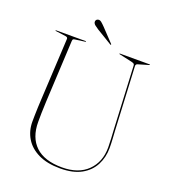

<svg xmlns="http://www.w3.org/2000/svg" viewBox="-152 -945 941 1069"><g transform="rotate(20 318.5 -410.5)"><path d="M536 -288 517.5 -665Q517 -669 514.5 -672.5Q512 -676 499.5 -679L423.5 -696Q420.5 -697 420.5 -698Q420.5 -700 423.5 -700H598.5Q601.5 -700 601.5 -698Q601.5 -696.5 595.5 -695L534.5 -677Q529.5 -675.5 527.2 -671.2Q525 -667 525.5 -663L544 -293Q545.5 -266 547.2 -239.5Q549 -213 549 -186Q549 -130.5 525.2 -84.8Q501.5 -39 452.8 -12Q404 15 328 15Q250.5 15 198.5 -10.5Q146.5 -36 120.5 -79.5Q94.5 -123 94.5 -177Q94.5 -192 95 -215.8Q95.5 -239.5 96.5 -263.8Q97.5 -288 98.5 -305L118 -676Q118.5 -686 104 -688L45 -696Q42 -697 42 -698Q42 -700 45 -700H220Q223 -700 223 -698Q223 -697 220 -696L161 -688Q153 -687 150.2 -684.5Q147.5 -682 147 -673L128.5 -308Q126.5 -270.5 126 -239.2Q125.5 -208 125.5 -187Q125.5 -94.5 178.5 -44.2Q231.5 6 336 6Q433 6 486.8 -47Q540.5 -100 540.5 -186Q540.5 -211.5 538.8 -239.2Q537 -267 536 -288ZM287 -809 358 -734Q361 -731 359.5 -729Q358 -727 354.5 -729.5L263 -785Q250.5 -793 241.8 -800Q233 -807 231 -816.5Q230 -823 233.5 -828.8Q237 -834.5 245 -836Q255 -838 264.5 -830.2Q274 -822.5 287 -809Z"/></g></svg>

Font: Fraunces 144pt Thin
Style: Regular
Weight: 100
Version: Version 1.000;[f99f86859]